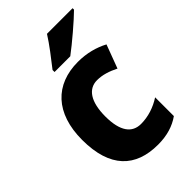

<svg xmlns="http://www.w3.org/2000/svg" viewBox="-231 -852 949 949"><g transform="rotate(-45 243.0 -378.0)"><path d="M468 -756V-766H289C261 -721 215 -662 182 -620V-606H292C343 -644 431 -719 468 -756ZM290 10C354 10 404 -6 445 -35V-166C402 -138 353 -122 303 -122C241 -122 204 -169 204 -273C204 -376 241 -429 302 -429C340 -429 376 -417 414 -398L460 -521C415 -545 361 -560 299 -560C141 -560 41 -459 41 -272C41 -77 134 10 290 10Z"/></g></svg>

Font: Noto Sans Lao Looped SemiCondensed ExtraBold
Style: Regular
Weight: 800
Width: 4
Designer: Mark Frömberg, Ben Mitchell
Foundry: The Fontpad Ltd
Version: Version 1.002